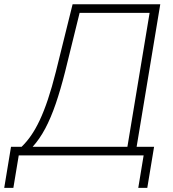

<svg xmlns="http://www.w3.org/2000/svg" viewBox="-55 -748 832 924"><path d="M-34.7 156.2 -2 -41.5H48.8Q72.8 -64.5 94.5 -95.7Q116.2 -127 136.2 -169.4Q156.2 -211.9 175.5 -269.3Q194.8 -326.7 213.9 -402.8L294.4 -727.5H716.3L602.5 -41.5H686.5L653.8 156.2H610.4L636.2 0H35.2L9.3 156.2ZM102.1 -41.5H558.1L665 -686H328.1L258.3 -402.8Q236.3 -315.9 213.1 -248.3Q189.9 -180.7 162.8 -129.6Q135.7 -78.6 102.1 -41.5Z"/></svg>

Font: Inter 28pt ExtraLight
Style: Italic
Weight: 250
Italic angle: -9.3988°
Designer: Rasmus Andersson
Foundry: rsms
Version: Version 4.001;git-66647c0bb